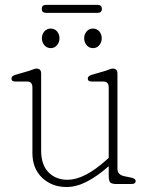

<svg xmlns="http://www.w3.org/2000/svg" viewBox="-20 -738 606 770"><path d="M110 -124V-387Q110 -411 89 -411H42Q26 -411 26 -423Q26 -433 42 -438L97 -454Q104.5 -456.5 113 -459.8Q121.5 -463 126 -463Q145 -463 145 -443V-134Q145 -77 174.5 -47Q204 -17 251 -17Q317.5 -17 405 -95L416 -105V-387Q416 -411 395 -411H348Q332 -411 332 -423Q332 -433 348 -438L403 -454Q410.5 -456.5 419 -459.8Q427.5 -463 432 -463Q451 -463 451 -443V-61Q451 -36.5 480 -31L505 -26Q524 -22 524 -12Q524 0 507 0H448Q428.5 0 422.2 -6.2Q416 -12.5 416 -35V-71.5Q372 -32.5 329.5 -10.2Q287 12 247 12Q188 12 149 -25.2Q110 -62.5 110 -124ZM183.5 -545Q168 -545 158 -556.8Q148 -568.5 148 -584.5Q148 -600.5 158 -612Q168 -623.5 183.5 -623.5Q199 -623.5 208.8 -612Q218.5 -600.5 218.5 -584.5Q218.5 -568.5 208.8 -556.8Q199 -545 183.5 -545ZM353 -545Q337.5 -545 327.5 -556.8Q317.5 -568.5 317.5 -584.5Q317.5 -600.5 327.5 -612Q337.5 -623.5 353 -623.5Q368.5 -623.5 378.2 -612Q388 -600.5 388 -584.5Q388 -568.5 378.2 -556.8Q368.5 -545 353 -545ZM147.5 -702.5Q147.5 -718.5 164.5 -718.5H371.5Q388.5 -718.5 388.5 -702.5Q388.5 -686.5 371.5 -686.5H164.5Q147.5 -686.5 147.5 -702.5Z"/></svg>

Font: Fraunces 9pt SuperSoft Thin
Style: Regular
Weight: 100
Version: Version 1.000;[b76b70a41]